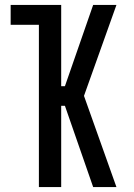

<svg xmlns="http://www.w3.org/2000/svg" viewBox="-20 -755 540 775"><path d="M137 0V-655H23V-735H227V-407H242L356 -735H450L319 -368L450 0H356L242 -328H227V0Z"/></svg>

Font: Iosevka Term Medium
Style: Regular
Weight: 500
Monospace: yes
Designer: Belleve Invis
Foundry: Belleve Invis
Version: Version 26.3.1